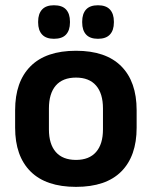

<svg xmlns="http://www.w3.org/2000/svg" viewBox="-20 -697 577 730"><path d="M269 13.5Q155 13.5 96.2 -45Q37.5 -103.5 37.5 -211.5V-278Q37.5 -386.5 96.2 -445.2Q155 -504 269 -504Q382.5 -504 441 -445.2Q499.5 -386.5 499.5 -278V-211.5Q499.5 -103.5 441.2 -45Q383 13.5 269 13.5ZM269 -89Q319 -89 345.2 -119Q371.5 -149 371.5 -205V-284.5Q371.5 -341.5 345.2 -371.8Q319 -402 269 -402Q218.5 -402 192.2 -371.8Q166 -341.5 166 -284.5V-205Q166 -149 192.2 -119Q218.5 -89 269 -89ZM185 -549.5Q155 -549.5 140 -565.8Q125 -582 125 -611.5V-615Q125 -644.5 140 -660.8Q155 -677 185 -677Q216.5 -677 231.2 -660.8Q246 -644.5 246 -615V-611.5Q246 -582 231.2 -565.8Q216.5 -549.5 185 -549.5ZM352.5 -549.5Q322 -549.5 307.2 -565.8Q292.5 -582 292.5 -611.5V-615Q292.5 -644.5 307.2 -660.8Q322 -677 352.5 -677Q383 -677 398 -660.8Q413 -644.5 413 -615V-611.5Q413 -582 398 -565.8Q383 -549.5 352.5 -549.5Z"/></svg>

Font: Anek Malayalam Medium SemiBold
Style: Regular
Weight: 600
Version: Version 1.003